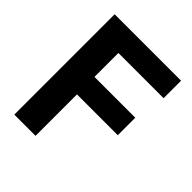

<svg xmlns="http://www.w3.org/2000/svg" viewBox="-200 -856 984 984"><g transform="rotate(45 292.5 -363.5)"><path d="M63.2 0V-727.3H544.7V-600.5H217V-427.2H512.8V-300.4H217V0Z"/></g></svg>

Font: InterMG
Style: Bold
Weight: 700
Designer: Rasmus Andersson
Foundry: rsms
Version: Version 3.019;December 26, 2023;FontCreator 15.0.0.2955 64-b